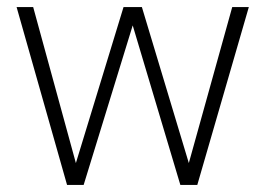

<svg xmlns="http://www.w3.org/2000/svg" viewBox="-20 -524 752 544"><path d="M170 0 27 -504H74L195 -62L330 -504H382L515 -62L638 -504H685L539 0H491L356 -452L217 0Z"/></svg>

Font: DM Sans ExtraLight
Style: Regular
Weight: 200
Designer: Colophon Foundry, Jonny Pinhorn
Foundry: Colophon Foundry
Version: Version 4.004; ttfautohint (v1.8.4.7-5d5b)